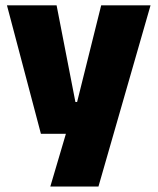

<svg xmlns="http://www.w3.org/2000/svg" viewBox="-20 -512 578 704"><path d="M347.5 -138 252.5 -97 351 -492.5H532L341 172H164.5L241 -87L325 -21.5H130L5.5 -492.5H187.5L256.5 -138Z"/></svg>

Font: Anek Odia ExtraBold
Style: Regular
Weight: 800
Designer: Yesha Goshar & Mahesh Sahu (Odia), Yesha Goshar (Latin)
Foundry: Ek Type
Version: Version 1.003